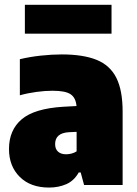

<svg xmlns="http://www.w3.org/2000/svg" viewBox="-20 -792 586 822"><path d="M190 11Q110.5 11 64.5 -34.8Q18.5 -80.5 18.5 -154Q18.5 -235 72.8 -281.2Q127 -327.5 251.5 -335L307.5 -338Q304.5 -373.5 282.2 -388.5Q260 -403.5 204.5 -403.5Q173.5 -403.5 136.2 -398.5Q99 -393.5 65 -384V-538.5Q106 -548.5 154 -553.8Q202 -559 244 -559Q336 -559 393.5 -535.8Q451 -512.5 478 -459Q505 -405.5 505 -314V0H340L325.5 -53.5H317Q297 -18 263.8 -3.5Q230.5 11 190 11ZM216 -175Q216 -154 228.5 -142.8Q241 -131.5 262.5 -131.5Q273 -131.5 285 -134.2Q297 -137 308 -144V-227.5L275 -226Q216 -222.5 216 -175ZM86.5 -648V-771.5H457.5V-648Z"/></svg>

Font: Encode Sans SmCnd Black
Style: Regular
Weight: 900
Width: 4
Designer: Multiple Designers
Foundry: Impallari Type
Version: Version 3.002; ttfautohint (v1.8.3) -l 8 -r 50 -G 200 -x 14 